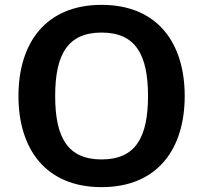

<svg xmlns="http://www.w3.org/2000/svg" viewBox="-20 -756 836 790"><path d="M398 -622C538 -622 589 -531 589 -361C589 -191 538 -100 398 -100C258 -100 207 -191 207 -361C207 -531 258 -622 398 -622ZM740 -361C740 -579 628 -736 398 -736C168 -736 56 -579 56 -361C56 -143 168 14 398 14C628 14 740 -143 740 -361Z"/></svg>

Font: Perun
Style: Bold
Weight: 700
Foundry: Copyright (c) Stefan Peev, Context Ltd, 2016
Version: Version 1.089